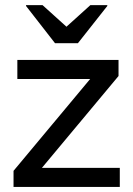

<svg xmlns="http://www.w3.org/2000/svg" viewBox="-20 -736 525 756"><path d="M33.3 0V-63.3L335 -425H48.3V-500H446.7V-436.7L145 -75H451.7V0ZM196.7 -565.8 82.5 -712.5V-715.8H147.5L241.7 -630.8L335.8 -715.8H402.5V-712.5L286.7 -565.8Z"/></svg>

Font: Funnel Display
Style: Regular
Weight: 400
Designer: NORD ID, Kristian Moeller
Foundry: Dicotype
Version: Version 1.000